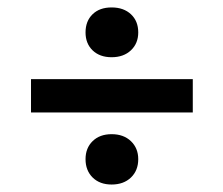

<svg xmlns="http://www.w3.org/2000/svg" viewBox="-20 -598 598 514"><path d="M278.8 -444.8Q247.1 -444.8 228 -463.1Q209 -481.4 209 -511.2Q209 -541.5 227.8 -559.8Q246.6 -578.1 278.8 -578.1Q311 -578.1 330.6 -559.8Q350.1 -541.5 350.1 -511.2Q350.1 -481.9 330.6 -463.4Q311 -444.8 278.8 -444.8ZM63 -296.9V-386.2H496.1V-296.9ZM278.8 -104Q247.1 -104 228 -122.8Q209 -141.6 209 -171.9Q209 -201.7 228 -220.2Q247.1 -238.8 278.8 -238.8Q311 -238.8 330.6 -220Q350.1 -201.2 350.1 -171.9Q350.1 -141.6 330.6 -122.8Q311 -104 278.8 -104Z"/></svg>

Font: Montagu Slab 144pt Medium
Style: Regular
Weight: 500
Designer: Florian Karsten
Foundry: Florian Karsten
Version: Version 1.000